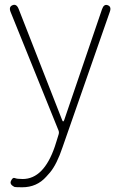

<svg xmlns="http://www.w3.org/2000/svg" viewBox="-20 -549 508 813"><path d="M74 244Q43 244 40 242Q19 231 27 216Q34 201 43 205Q52 209 76 209Q165 209 212 72Q216 61 219 50L228 21Q231 12 228 4L25 -498Q16 -520 33 -527Q50 -534 59 -511L243 -41Q245 -35 247.5 -35Q250 -35 252 -41L412 -510Q420 -533 436 -527Q453 -521 445 -499L245 74Q221 146 192 181Q184 190 176 199Q136 244 74 244Z"/></svg>

Font: Resource Han Rounded KR ExtraLight
Style: Regular
Weight: 250
Designer: Cyano Hao (round all glyphs); Ryoko NISHIZUKA 西塚涼子 (kana, bopomofo & ideographs); Paul D. Hunt (Latin, Greek & Cyrillic)
Foundry: Cyano Hao
Version: 0.990